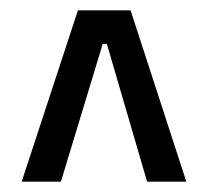

<svg xmlns="http://www.w3.org/2000/svg" viewBox="-20 -676 403 372"><path d="M22 -324 131 -656H233L341 -324H265L187 -591H179L98 -324Z"/></svg>

Font: Bricolage Grotesque 24pt Condensed Light
Style: Regular
Weight: 300
Width: 3
Designer: Mathieu Triay
Foundry: Atelier Triay
Version: Version 1.001;gftools[0.9.33.dev8+g029e19f]